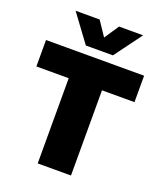

<svg xmlns="http://www.w3.org/2000/svg" viewBox="-165 -1028 957 1133"><g transform="rotate(20 314.0 -461.5)"><path d="M111 -923H262L323 -832L384 -923H535L408 -751H238ZM622 -535H418V0H209V-535H6V-701H622Z"/></g></svg>

Font: Montserrat Extra Bold
Style: Regular
Weight: 800
Designer: Julieta Ulanovsky
Foundry: Julieta Ulanovsky
Version: Version 3.001;PS 003.001;hotconv 1.0.70;makeotf.lib2.5.58329